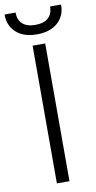

<svg xmlns="http://www.w3.org/2000/svg" viewBox="-134 -919 481 961"><g transform="rotate(-10 106.5 -439.0)"><path d="M74 0V-700H138V0ZM-37 -875V-878H19V-875Q19 -841 41 -820.5Q63 -800 106 -800Q150 -800 172 -820.5Q194 -841 194 -875V-878H250V-875Q250 -821 212 -786.5Q174 -752 106 -752Q38 -752 0.5 -786.5Q-37 -821 -37 -875Z"/></g></svg>

Font: Space Grotesk Frontify Light
Style: Regular
Weight: 300
Designer: Florian Karsten
Version: Version 2.000